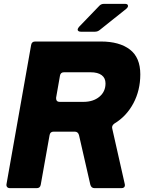

<svg xmlns="http://www.w3.org/2000/svg" viewBox="-20 -979 750 999"><path d="M32 0Q22 0 17 -6Q12 -12 14 -22L142 -745Q145 -763 163 -763H505Q601 -763 655.5 -721.5Q710 -680 710 -592Q710 -509 674 -441.5Q638 -374 575 -336Q560 -325 564 -310L629 -22L630 -16Q630 0 611 0H472Q455 0 450 -18L391 -276Q386 -294 369 -294H259Q241 -294 238 -276L192 -18Q189 0 171 0ZM272 -471V-467Q272 -449 290 -449H414Q465 -449 497 -475.5Q529 -502 529 -545Q529 -573 509 -588Q489 -603 451 -603H313Q295 -603 292 -585ZM401 -814Q393 -814 388.5 -817Q384 -820 384 -825Q384 -830 391 -839L497 -949Q506 -959 522 -959H630Q646 -959 646 -948Q646 -941 638 -934L499 -823Q488 -814 474 -814Z"/></svg>

Font: Open Sauce Two Black Italic
Style: Regular
Weight: 900
Italic angle: -10°
Designer: Alfredo Marco Pradil
Foundry: Creative Sauce Fz LLC
Version: Version 1.477